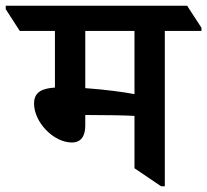

<svg xmlns="http://www.w3.org/2000/svg" viewBox="-74 -644 724 671"><path d="M177 -146C209 -146 224 -168 224 -205V-242C229 -242 234 -242 238 -242C295 -242 360 -241 396 -239V-56L489 7H502V-536H630V-547L580 -624H-54V-612L-5 -536H118V-338C75 -335 45 -324 45 -282C45 -217 113 -146 177 -146ZM224 -336V-536H396V-315C361 -322 294 -331 224 -336Z"/></svg>

Font: Noto Serif Devanagari SemiBold
Style: Regular
Weight: 600
Designer: Universal Thirst, Indian Type Foundry and the Monotype Design Team
Foundry: Monotype Imaging Inc.
Version: Version 2.004